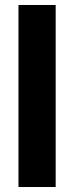

<svg xmlns="http://www.w3.org/2000/svg" viewBox="-20 -749 298 769"><path d="M54 0H203V-729H54Z"/></svg>

Font: Mona Sans SemiCondensed
Style: Bold
Weight: 700
Width: 4
Designer: Deni Anggara
Foundry: GitHub
Version: Version 2.000